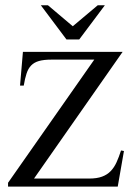

<svg xmlns="http://www.w3.org/2000/svg" viewBox="-20 -691 500 711"><path d="M416 0H9.8V-14.2L329.1 -470.2H169.9Q142.1 -470.2 124.3 -465.1Q106.4 -460 95.5 -448.7Q84.5 -437.5 78.4 -418.9Q72.3 -400.4 67.9 -374H54.2L64.9 -499H434.1L106 -29.8H310.1Q338.9 -29.8 357.9 -36.9Q377 -43.9 389.9 -57.4Q402.8 -70.8 411.6 -90.1Q420.4 -109.4 428.2 -133.8L439 -131.8ZM273.4 -544.9H226.1L131.3 -671.4H157.7L249.5 -593.8L341.8 -671.4H368.2Z"/></svg>

Font: Scheherazade Urdu
Style: Regular
Weight: 400
Designer: SIL International
Foundry: SIL International
Version: Version 1.005 (build 117/117)